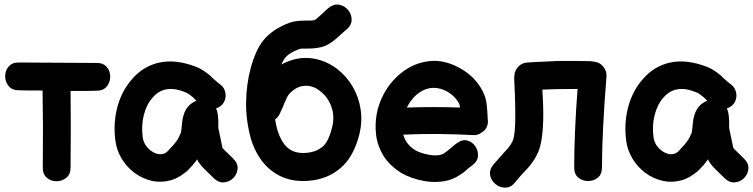

<svg xmlns="http://www.w3.org/2000/svg" viewBox="-20 -808 3361 857"><path d="M295 -60Q297 -248 295 -402Q394 -402 411 -403Q441 -403 456.5 -422Q472 -441 472 -466Q472 -491 456 -509.5Q440 -528 409 -527Q354 -527 66 -529Q35 -530 19 -511.5Q3 -493 3 -468Q3 -443 18.5 -424Q34 -405 64 -405Q90 -404 170 -404Q173 -251 171 -62Q170 -31 188.5 -15Q207 1 232 1Q257 1 276 -14.5Q295 -30 295 -60Z M751 -6Q773 -14 793 -28L811 -41Q819 -48 827 -57L841 -72L852 -86Q859 -95 860 -97L861 -94Q870 -76 892 -54L934 -13Q955 8 979.5 6Q1004 4 1021 -13Q1038 -30 1040.5 -54Q1043 -78 1021 -100L978 -142Q975 -145 973 -148Q972 -151 970 -163Q962 -203 955 -234Q954 -239 954.5 -253.5Q955 -268 954 -276Q953 -305 945 -323L944 -324Q963 -330 975 -345Q990 -365 986.5 -390.5Q983 -416 963 -431Q956 -436 949 -442L933 -456Q925 -463 921 -468Q886 -498 855 -510Q763 -545 690 -528.5Q617 -512 567 -452Q522 -400 503 -327Q485 -255 495 -181Q500 -139 522.5 -101Q545 -63 580.5 -36.5Q616 -10 659.5 -0.5Q703 9 751 -6ZM711 -122Q693 -116 672.5 -124.5Q652 -133 636 -152Q620 -171 617 -196Q610 -247 622 -294.5Q634 -342 661 -372Q714 -435 808 -396Q821 -391 841 -374L857 -358Q853 -357 849 -355Q800 -331 793 -262Q792 -253 790.5 -237Q789 -221 788 -217Q776 -188 769 -180L756 -163Q750 -157 739 -144.5Q728 -132 726 -131Q723 -128 719 -125.5Q715 -123 711 -122Z M1376 -3Q1459 -15 1514 -71Q1561 -119 1584 -208Q1598 -266 1589.5 -321Q1581 -376 1553.5 -422.5Q1526 -469 1484 -501Q1429 -542 1365 -548.5Q1301 -555 1236 -520Q1243 -537 1252 -549Q1271 -573 1316 -589Q1322 -592 1349 -591Q1399 -591 1428 -602Q1458 -614 1489 -643L1509 -661L1525 -675Q1549 -694 1549.5 -718.5Q1550 -743 1535 -762Q1520 -781 1496 -786.5Q1472 -792 1447 -773Q1437 -765 1424 -752L1405 -735Q1391 -721 1382 -718Q1376 -716 1351 -716Q1301 -717 1274 -707Q1195 -678 1154 -626Q1121 -584 1099 -504Q1080 -434 1078.5 -353Q1077 -272 1100 -188Q1129 -95 1192 -46Q1267 12 1376 -3ZM1358 -127Q1302 -119 1268 -145Q1237 -169 1219 -225Q1212 -248 1208 -275Q1220 -284 1227 -297Q1234 -311 1243 -331Q1244 -334 1248.5 -345.5Q1253 -357 1255 -360Q1265 -384 1275 -393Q1306 -424 1342.5 -425Q1379 -426 1408 -402Q1443 -376 1459 -332Q1475 -288 1462 -238Q1448 -182 1426 -159Q1400 -133 1358 -127Z M1874 0Q1931 10 1984 -4Q2015 -13 2050 -39L2072 -58Q2082 -66 2088 -70Q2112 -88 2113.5 -111.5Q2115 -135 2102 -154.5Q2089 -174 2067 -180.5Q2045 -187 2021 -170Q2009 -162 1996 -150L1975 -133Q1960 -121 1951 -118Q1928 -111 1892.5 -117.5Q1857 -124 1833 -138Q1792 -163 1780 -207Q1929 -214 2091 -205Q2112 -203 2129 -216Q2145 -225 2152.5 -241Q2160 -257 2157 -275Q2156 -283 2156 -297L2154 -326Q2151 -371 2134 -402Q2099 -469 2029 -506Q1960 -543 1895 -535Q1830 -527 1777.5 -487.5Q1725 -448 1692 -387Q1647 -301 1659 -204Q1665 -156 1693 -110Q1722 -67 1771 -36Q1817 -10 1874 0ZM1796 -328 1798 -332Q1828 -388 1875 -407.5Q1922 -427 1973 -401Q2010 -381 2029 -346Q2032 -341 2033 -328Q1912 -332 1796 -328Z M2280 5Q2302 -23 2330.5 -52Q2359 -81 2379 -122Q2405 -174 2405 -302Q2405 -339 2401 -408Q2457 -411 2558 -411Q2543 -214 2543 -61Q2543 -30 2561.5 -15Q2580 0 2605 0Q2630 0 2648.5 -15Q2667 -30 2667 -61Q2667 -216 2687 -466Q2689 -491 2672.5 -511Q2656 -531 2630 -533H2629Q2621 -535 2613 -535Q2577 -535 2546 -536Q2514 -536 2500 -536H2474Q2469 -536 2451 -535Q2433 -534 2410.5 -533Q2388 -532 2367 -531Q2346 -530 2335 -529Q2311 -528 2294.5 -511.5Q2278 -495 2276 -472Q2275 -466 2275 -459Q2275 -447 2278 -392Q2280 -336 2280 -301Q2281 -205 2267 -176Q2259 -160 2248 -147Q2237 -134 2218 -114L2182 -73Q2163 -49 2168 -25Q2173 -1 2192.5 14.5Q2212 30 2236.5 29.5Q2261 29 2280 5Z M3031 -6Q3053 -14 3073 -28L3091 -41Q3099 -48 3107 -57L3121 -72L3132 -86Q3139 -95 3140 -97L3141 -94Q3150 -76 3172 -54L3214 -13Q3235 8 3259.5 6Q3284 4 3301 -13Q3318 -30 3320.5 -54Q3323 -78 3301 -100L3258 -142Q3255 -145 3253 -148Q3252 -151 3250 -163Q3242 -203 3235 -234Q3234 -239 3234.5 -253.5Q3235 -268 3234 -276Q3233 -305 3225 -323L3224 -324Q3243 -330 3255 -345Q3270 -365 3266.5 -390.5Q3263 -416 3243 -431Q3236 -436 3229 -442L3213 -456Q3205 -463 3201 -468Q3166 -498 3135 -510Q3043 -545 2970 -528.5Q2897 -512 2847 -452Q2802 -400 2783 -327Q2765 -255 2775 -181Q2780 -139 2802.5 -101Q2825 -63 2860.5 -36.5Q2896 -10 2939.5 -0.5Q2983 9 3031 -6ZM2991 -122Q2973 -116 2952.5 -124.5Q2932 -133 2916 -152Q2900 -171 2897 -196Q2890 -247 2902 -294.5Q2914 -342 2941 -372Q2994 -435 3088 -396Q3101 -391 3121 -374L3137 -358Q3133 -357 3129 -355Q3080 -331 3073 -262Q3072 -253 3070.5 -237Q3069 -221 3068 -217Q3056 -188 3049 -180L3036 -163Q3030 -157 3019 -144.5Q3008 -132 3006 -131Q3003 -128 2999 -125.5Q2995 -123 2991 -122Z"/></svg>

Font: Balsamiq Sans
Style: Bold
Weight: 700
Designer: Michael Angeles
Foundry: Balsamiq SRL
Version: Version 1.020; ttfautohint (v1.8.4.7-5d5b);gftools[0.9.26]